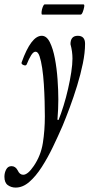

<svg xmlns="http://www.w3.org/2000/svg" viewBox="-64 -578 407 869"><path d="M7 271Q-13 271 -28.5 260Q-44 249 -44 222Q-44 204 -36 189Q-28 174 -12 174Q6 174 16 193Q25 213 41 213Q62 213 89 173Q121 126 130 69Q139 12 139 -52Q139 -81 138 -119Q137 -157 134.5 -196.5Q132 -236 127 -269.5Q122 -303 115 -323.5Q108 -344 97 -344Q87 -344 77 -328Q67 -312 57 -287Q54 -279 42.5 -283.5Q31 -288 34 -296Q77 -416 125 -416Q147 -416 161.5 -387Q176 -358 184.5 -313Q193 -268 196.5 -218.5Q200 -169 200 -128Q200 -109 199 -84Q198 -59 196 -36L201 -35Q212 -62 223.5 -99Q235 -136 244 -175.5Q253 -215 258.5 -251Q264 -287 264 -313Q264 -345 255 -378Q255 -416 288 -416Q321 -416 321 -380Q321 -340 311 -291Q301 -242 285 -190Q269 -138 251.5 -91Q234 -44 219 -8Q199 38 175.5 87Q152 136 125 178Q98 220 68.5 245.5Q39 271 7 271ZM127 -512Q123 -512 124 -523.5Q125 -535 129.5 -546.5Q134 -558 138 -558H314Q319 -558 317 -546.5Q315 -535 310.5 -523.5Q306 -512 301 -512Z"/></svg>

Font: Junicode Two Beta Condensed
Style: Italic
Weight: 400
Width: 3
Italic angle: -9°
Version: Version 1.053; ttfautohint (v1.8.4)